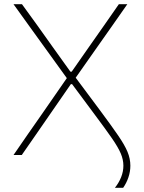

<svg xmlns="http://www.w3.org/2000/svg" viewBox="-20 -733 683 908"><path d="M523.5 155Q542.5 131 553 104.5Q563.5 78 563.5 50.5Q563.5 22 551.2 -7Q539 -36 509.5 -78.8Q480 -121.5 428 -191L321 -335H315L215 -190.5Q183 -144 151.2 -98.2Q119.5 -52.5 83 0H44Q76.5 -47.5 110.5 -96.5Q144.5 -145 182 -199L296 -363.5L197.5 -500Q161 -550.5 124.2 -601.5Q87.5 -652.5 44 -713H84Q122.5 -660 159 -609.5Q195 -558.5 228 -512.5L313 -394H319L402.5 -513.5Q435 -559.5 470.8 -610.8Q506.5 -662 542 -713H582Q543.5 -658 508.5 -608Q473 -558 443 -515L338 -365.5L453.5 -210.5Q507 -138.5 538.2 -93Q569.5 -47.5 583 -15Q596.5 17.5 596.5 50.5Q596.5 79 587.2 106Q578 133 562.5 155Z"/></svg>

Font: Heraclito Thin
Style: Regular
Weight: 100
Designer: Kostas Bartsokas (font) & Cristiano Sobral (main changes)
Foundry: Kostas Bartsokas (font) & Cristiano Sobral (main changes)
Version: Version 1.00;July 8, 2020;FontCreator 13.0.0.2655 64-bit